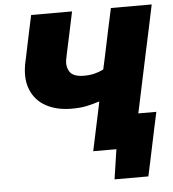

<svg xmlns="http://www.w3.org/2000/svg" viewBox="-58 -766 872 970"><g transform="rotate(-5 378.0 -281.0)"><path d="M388.5 0Q399.5 -51.5 410.2 -102Q421 -152.5 434.5 -216L441 -248Q408.5 -237.5 376.5 -230.5Q344.5 -223.5 299 -223.5Q224 -223.5 169.8 -253Q115.5 -282.5 92.5 -339.5Q79 -372 79 -413.5Q79 -444 86.5 -479.5Q89 -491.5 91.5 -501.5Q93.5 -511.5 96 -524Q108 -580 117 -624Q126 -667.5 136 -713H343.5Q330.5 -652 320.5 -604Q310 -555.5 299 -504L294 -479.5Q291 -466.5 291 -455Q291 -431 303 -412Q320.5 -384 375.5 -384Q404.5 -384 428.5 -389.8Q452.5 -395.5 475 -407L489.5 -473.5Q504 -543.5 515.8 -598.5Q527.5 -653.5 540.5 -713H747.5Q735 -654 723.5 -599Q711.5 -544 696.5 -473.5L645 -231Q641.5 -215 638.5 -200Q635.5 -184.5 632 -170.5H723.5Q714.5 -130 705.8 -88.5Q697 -47 688.5 -6.5Q680.5 32 672 72Q663.5 112 655 151H483.5L506 0Z"/></g></svg>

Font: Heraclito ExtraBold
Style: Italic
Weight: 800
Italic angle: -12°
Designer: Kostas Bartsokas (font) & Cristiano Sobral (main changes)
Foundry: Kostas Bartsokas (font) & Cristiano Sobral (main changes)
Version: Version 1.00;July 8, 2020;FontCreator 13.0.0.2655 64-bit